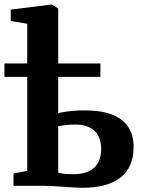

<svg xmlns="http://www.w3.org/2000/svg" viewBox="-38 -840 644 868"><path d="M334.5 9Q323.5 9 300.2 7.8Q277 6.5 249.5 4.5Q222 2.5 197.2 1.2Q172.5 0 158 0H23V-56L85 -67V-732.5L10.5 -745V-796.5L193.5 -819.5H196.5L225 -801.5V-328Q237.5 -331.5 255.5 -334.5Q273.5 -337.5 296.2 -339.2Q319 -341 344 -341Q420 -341 469 -321.8Q518 -302.5 542 -265.5Q566 -228.5 566 -176Q566 -84 507 -37.5Q448 9 334.5 9ZM294 -52.5Q335.5 -52.5 363.5 -65.8Q391.5 -79 405.5 -104.5Q419.5 -130 419.5 -166Q419.5 -200 407 -224.8Q394.5 -249.5 368.5 -263.2Q342.5 -277 302 -277Q286 -277 270.8 -275.8Q255.5 -274.5 243.8 -272.5Q232 -270.5 225 -269V-59.5Q236.5 -56 252.5 -54.2Q268.5 -52.5 294 -52.5ZM-18 -492.5V-553H416V-492.5Z"/></svg>

Font: Merriweather 24pt
Style: Bold
Weight: 700
Designer: Eben Sorkin
Foundry: Eben Sorkin
Version: Version 2.100